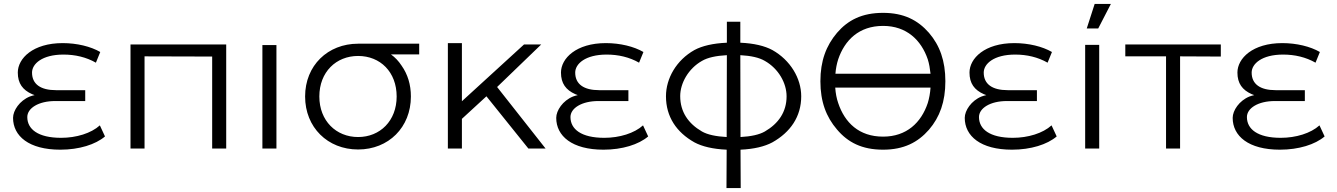

<svg xmlns="http://www.w3.org/2000/svg" viewBox="-20 -751 6764 971"><path d="M485 -117C441 -77 366 -54 289 -54C172 -54 118 -98 118 -159C118 -204 175 -240 259 -240H411V-295H263C186 -295 142 -325 142 -384C142 -428 193 -475 301 -475C360 -475 416 -462 465 -434L487 -488C439 -516 369 -533 297 -533C147 -533 70 -456 70 -384C70 -329 95 -296 142 -275C146 -274 150 -272 155 -270C147 -268 139 -266 131 -263C79 -242 46 -192 46 -155C46 -63 126 6 285 6C380 6 463 -20 511 -61Z M1124 0V-526H640V0H711V-466L1053 -465V0Z M1378 0V-523H1307V0Z M1791 5C1945 5 2058 -107 2058 -263C2058 -323 2042 -375 2011 -419C1996 -442 1978 -461 1957 -476H2100V-530H1893H1892H1885H1884H1883H1882H1855H1854H1848H1847H1846H1845H1816H1814H1807H1806H1804H1802H1791C1638 -530 1523 -420 1523 -263C1523 -107 1637 5 1791 5ZM1791 -58C1680 -58 1595 -140 1595 -263C1595 -387 1680 -468 1791 -468C1903 -468 1986 -387 1986 -263C1986 -140 1902 -58 1791 -58Z M2739 0 2494 -311 2717 -526H2630L2316 -239V-533H2245V0H2316V-150L2440 -264L2652 0Z M3232 -117C3188 -77 3113 -54 3036 -54C2919 -54 2865 -98 2865 -159C2865 -204 2922 -240 3006 -240H3158V-295H3010C2933 -295 2889 -325 2889 -384C2889 -428 2940 -475 3048 -475C3107 -475 3163 -462 3212 -434L3234 -488C3186 -516 3116 -533 3044 -533C2894 -533 2817 -456 2817 -384C2817 -329 2842 -296 2889 -275C2893 -274 2897 -272 2902 -270C2894 -268 2886 -266 2878 -263C2826 -242 2793 -192 2793 -155C2793 -63 2873 6 3032 6C3127 6 3210 -20 3258 -61Z M3726 200 3725 6C3793 3 3847 -10 3886 -31C3977 -82 4032 -161 4032 -264C4032 -355 3977 -447 3886 -498C3847 -519 3793 -532 3724 -535V-641H3656V-535C3586 -532 3531 -519 3492 -498C3401 -447 3348 -355 3348 -264C3348 -161 3401 -82 3492 -31C3531 -10 3586 3 3655 6L3654 200ZM3655 -58C3600 -61 3558 -70 3530 -86C3461 -126 3420 -185 3420 -265C3420 -330 3461 -404 3530 -443C3559 -460 3601 -469 3656 -472ZM3724 -472C3778 -469 3819 -460 3848 -443C3917 -404 3958 -331 3958 -264C3958 -185 3917 -126 3848 -86C3820 -70 3779 -61 3725 -58Z M4446 6C4551 6 4622 -31 4678 -95C4733 -159 4761 -237 4761 -340C4761 -443 4733 -521 4678 -585C4622 -649 4551 -686 4446 -686C4339 -686 4268 -649 4213 -585C4158 -520 4129 -443 4129 -340C4129 -237 4158 -160 4213 -96C4268 -31 4339 6 4446 6ZM4205 -378C4207 -405 4212 -429 4219 -451C4252 -548 4324 -620 4446 -620C4565 -620 4639 -548 4672 -451C4679 -429 4683 -405 4686 -378ZM4446 -60C4324 -60 4252 -131 4219 -230C4211 -253 4206 -279 4204 -308H4686C4684 -279 4679 -253 4672 -230C4639 -131 4565 -60 4446 -60Z M5298 -117C5254 -77 5179 -54 5102 -54C4985 -54 4931 -98 4931 -159C4931 -204 4988 -240 5072 -240H5224V-295H5076C4999 -295 4955 -325 4955 -384C4955 -428 5006 -475 5114 -475C5173 -475 5229 -462 5278 -434L5300 -488C5252 -516 5182 -533 5110 -533C4960 -533 4883 -456 4883 -384C4883 -329 4908 -296 4955 -275C4959 -274 4963 -272 4968 -270C4960 -268 4952 -266 4944 -263C4892 -242 4859 -192 4859 -155C4859 -63 4939 6 5098 6C5193 6 5276 -20 5324 -61Z M5539 0V-524H5468V0ZM5534 -607 5598 -731H5516L5476 -607Z M5948 0V-466L6154 -465V-526H5671V-466H5877V0Z M6653 -117C6609 -77 6534 -54 6457 -54C6340 -54 6286 -98 6286 -159C6286 -204 6343 -240 6427 -240H6579V-295H6431C6354 -295 6310 -325 6310 -384C6310 -428 6361 -475 6469 -475C6528 -475 6584 -462 6633 -434L6655 -488C6607 -516 6537 -533 6465 -533C6315 -533 6238 -456 6238 -384C6238 -329 6263 -296 6310 -275C6314 -274 6318 -272 6323 -270C6315 -268 6307 -266 6299 -263C6247 -242 6214 -192 6214 -155C6214 -63 6294 6 6453 6C6548 6 6631 -20 6679 -61Z"/></svg>

Font: Montserrat Z
Style: Regular
Weight: 400
Designer: Julieta Ulanovsky
Foundry: Julieta Ulanovsky
Version: Version 8.000